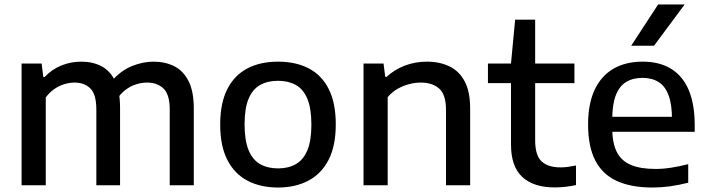

<svg xmlns="http://www.w3.org/2000/svg" viewBox="-20 -828 3164 858"><path d="M76.5 0V-544H166L173.5 -484H179.5Q211.5 -518 253.8 -535.2Q296 -552.5 344 -552.5Q394.5 -552.5 433.5 -532Q472.5 -511.5 494.5 -466Q516.5 -420.5 516.5 -346V0H410.5V-338.5Q410.5 -406 384 -432.5Q357.5 -459 313 -459Q290.5 -459 267 -451.8Q243.5 -444.5 222.5 -430Q201.5 -415.5 184.5 -392.5V0ZM738.5 0V-338.5Q738.5 -406 710.5 -432.5Q682.5 -459 638 -459Q614 -459 589.2 -451.5Q564.5 -444 541.8 -427.2Q519 -410.5 501.5 -382.5L476.5 -462.5Q519 -512.5 569 -532.5Q619 -552.5 665.5 -552.5Q718.5 -552.5 759.2 -531.8Q800 -511 823 -465Q846 -419 846 -343.5V0Z M1222.5 10Q1144 10 1086 -20.5Q1028 -51 996 -113.2Q964 -175.5 964 -271.5Q964 -367 995.5 -429.2Q1027 -491.5 1085 -522Q1143 -552.5 1222.5 -552.5Q1302 -552.5 1360 -522.2Q1418 -492 1449.2 -429.8Q1480.5 -367.5 1480.5 -272Q1480.5 -176.5 1448.5 -114Q1416.5 -51.5 1358.2 -20.8Q1300 10 1222.5 10ZM1222.5 -75.5Q1268.5 -75.5 1302 -94.5Q1335.5 -113.5 1353.5 -156.2Q1371.5 -199 1371.5 -271Q1371.5 -343.5 1353.5 -386.5Q1335.5 -429.5 1302 -448.2Q1268.5 -467 1222.5 -467Q1176 -467 1142.5 -448.2Q1109 -429.5 1091 -387Q1073 -344.5 1073 -272.5Q1073 -200 1091 -156.8Q1109 -113.5 1142.5 -94.5Q1176 -75.5 1222.5 -75.5Z M1604.5 0V-544H1694L1701.5 -484.5H1707.5Q1743 -517.5 1789.5 -535Q1836 -552.5 1888 -552.5Q1944.5 -552.5 1988.2 -531.5Q2032 -510.5 2056.5 -464.5Q2081 -418.5 2081 -342.5V0H1973V-337.5Q1973 -405 1942.8 -432Q1912.5 -459 1860 -459Q1835.5 -459 1809 -452.2Q1782.5 -445.5 1757.5 -431.5Q1732.5 -417.5 1712.5 -394V0Z M2458.5 9.5Q2365 9.5 2314.2 -37Q2263.5 -83.5 2263.5 -182.5V-544L2282 -740H2371.5V-201Q2371.5 -134 2400 -107Q2428.5 -80 2485.5 -80Q2501.5 -80 2517.5 -82.2Q2533.5 -84.5 2554 -88.5V-1Q2531 4 2507 6.8Q2483 9.5 2458.5 9.5ZM2160.5 -456.5V-544H2547V-456.5Z M2895 10Q2800 10 2736 -19.5Q2672 -49 2640 -111.2Q2608 -173.5 2608 -271.5Q2608 -364 2637.2 -426.5Q2666.5 -489 2721 -520.8Q2775.5 -552.5 2852.5 -552.5Q2927 -552.5 2979 -520.5Q3031 -488.5 3057.8 -425.5Q3084.5 -362.5 3084.5 -268.5V-239H2660.5V-306H3005.5L2983 -294Q2983 -360.5 2968 -401.5Q2953 -442.5 2923.5 -461.2Q2894 -480 2851 -480Q2808 -480 2777.8 -461.5Q2747.5 -443 2731.8 -402Q2716 -361 2716 -294.5V-256Q2716 -189.5 2736 -149.5Q2756 -109.5 2798.8 -91.2Q2841.5 -73 2910 -73Q2943.5 -73 2980.2 -78.8Q3017 -84.5 3055.5 -94.5V-11.5Q3012 -0.5 2972.8 4.8Q2933.5 10 2895 10ZM2800.5 -623.5 2921 -808H3039.5L2902.5 -623.5Z"/></svg>

Font: Encode Sans SemiExpanded Medium
Style: Regular
Weight: 500
Width: 6
Designer: Multiple Designers
Foundry: Impallari Type
Version: Version 3.002